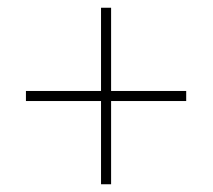

<svg xmlns="http://www.w3.org/2000/svg" viewBox="-20 -601 549 496"><path d="M241 -340V-125H267V-340H461V-366H267V-581H241V-366H47V-340Z"/></svg>

Font: Noto Sans Sinhala SemiCondensed Thin
Style: Regular
Weight: 100
Width: 4
Designer: Jelle Bosma - Monotype Design Team
Foundry: Monotype Imaging Inc.
Version: Version 2.006